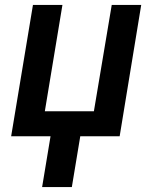

<svg xmlns="http://www.w3.org/2000/svg" viewBox="-20 -550 640 775"><path d="M150 205 184 0H25L113 -530H232L161 -101H359L431 -530H550L463 0H304L270 205Z"/></svg>

Font: Iosevka Curly Extended Oblique
Style: Bold
Weight: 700
Width: 7
Italic angle: -9°
Monospace: yes
Designer: Belleve Invis
Foundry: Belleve Invis
Version: Version 11.1.0; ttfautohint (v1.8.3)